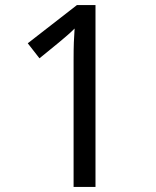

<svg xmlns="http://www.w3.org/2000/svg" viewBox="-20 -734 612 754"><path d="M355 0H269V-499Q269 -542 270 -568Q271 -594 273 -622Q257 -606 244 -595Q231 -584 211 -567L135 -505L89 -564L282 -714H355Z"/></svg>

Font: Noto Sans Mende Kikakui
Style: Regular
Weight: 400
Designer: Monotype Design Team
Foundry: Monotype Imaging Inc.
Version: Version 2.003; ttfautohint (v1.8.4.7-5d5b)